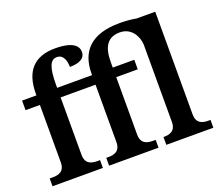

<svg xmlns="http://www.w3.org/2000/svg" viewBox="-126 -950 1297 1132"><g transform="rotate(-20 523.0 -384.5)"><path d="M22 0H338V-49H321C286 -49 246 -57 246 -116V-476H465V-116C465 -57 425 -49 390 -49H377V0H687V-49H670C635 -49 595 -57 595 -116V-476H730V-536H595V-571C595 -663 625 -717 704 -717C780 -717 811 -648 813 -602V-116C813 -57 773 -49 738 -49H736V0H1031V-49H1018C983 -49 943 -57 943 -116V-760H826C801 -765 761 -769 723 -769C545 -769 465 -687 465 -544V-536H246V-555C246 -666 265 -707 306 -707C348 -707 359 -661 359 -626C419 -626 456 -645 456 -686C456 -721 427 -759 313 -759C182 -759 116 -687 116 -546V-536H26V-476H116V-116C116 -57 76 -49 41 -49H22Z"/></g></svg>

Font: Noto Serif Semi
Style: Regular
Weight: 600
Designer: Monotype Design Team
Foundry: Monotype Imaging Inc.
Version: Version 1.002